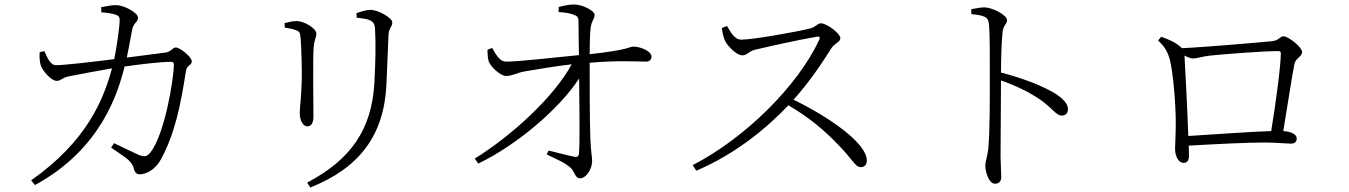

<svg xmlns="http://www.w3.org/2000/svg" viewBox="-20 -784 6020 857"><path d="M476 -125C532 -85 567 -70 577 -33C581 -14 590 -6 604 -6C633 -6 675 -28 699 -74C760 -186 787 -316 810 -468C814 -494 836 -491 836 -511C836 -529 784 -572 765 -572C749 -572 744 -552 716 -549L546 -527C555 -569 564 -620 569 -647C575 -684 596 -684 596 -705C596 -727 535 -760 501 -761C483 -762 452 -756 432 -752V-729C449 -728 477 -725 495 -719C512 -713 515 -707 514 -688C513 -659 501 -575 490 -520C379 -506 264 -493 230 -493C204 -493 190 -529 178 -556L157 -551C156 -532 156 -508 163 -490C170 -469 208 -423 233 -423C252 -423 255 -436 286 -443C313 -449 413 -467 480 -479C442 -340 369 -155 119 21L136 42C431 -118 507 -370 536 -487C598 -496 693 -508 744 -508C752 -508 756 -504 756 -497C756 -433 715 -181 650 -102C635 -84 625 -83 598 -93C579 -101 528 -127 489 -145Z M1365 53C1585 -35 1695 -180 1705 -410C1708 -472 1711 -567 1714 -626C1715 -659 1731 -663 1731 -684C1731 -703 1671 -740 1633 -740C1617 -740 1592 -733 1571 -725L1572 -705C1599 -702 1622 -699 1632 -693C1651 -684 1653 -670 1654 -653C1658 -583 1656 -508 1651 -413C1639 -207 1547 -72 1351 31ZM1251 -661C1272 -657 1286 -655 1302 -649C1319 -643 1320 -635 1322 -610C1325 -574 1328 -478 1327 -432C1325 -348 1318 -306 1318 -279C1318 -247 1332 -220 1352 -220C1366 -220 1379 -230 1379 -264C1379 -299 1376 -529 1380 -572C1383 -608 1392 -617 1392 -634C1392 -657 1339 -690 1303 -690C1290 -690 1269 -686 1250 -681Z M2115 -54C2282 -134 2475 -295 2565 -434C2566 -315 2569 -141 2564 -97C2563 -87 2557 -82 2545 -84C2518 -89 2467 -103 2429 -112L2420 -95C2453 -78 2500 -60 2527 -35C2545 -20 2546 12 2569 12C2596 12 2623 -29 2623 -65C2623 -87 2617 -105 2615 -170C2612 -243 2612 -409 2612 -504C2742 -515 2820 -509 2866 -509C2879 -509 2888 -519 2888 -531C2888 -555 2841 -576 2806 -576C2789 -576 2792 -562 2612 -542C2612 -580 2613 -628 2616 -657C2621 -696 2634 -696 2634 -719C2634 -734 2583 -764 2542 -764C2516 -764 2491 -757 2474 -753L2473 -730C2496 -729 2518 -726 2536 -720C2554 -714 2562 -709 2562 -691L2564 -538C2459 -528 2298 -509 2240 -509C2216 -508 2199 -529 2177 -570L2156 -562C2156 -547 2157 -521 2162 -508C2171 -486 2214 -444 2239 -445C2269 -445 2284 -459 2326 -466C2379 -475 2456 -488 2532 -497C2450 -347 2259 -175 2099 -76Z M3202 -659C3205 -631 3212 -611 3217 -600C3229 -577 3268 -537 3293 -537C3316 -537 3319 -554 3350 -562C3405 -575 3547 -607 3625 -620C3636 -622 3642 -620 3637 -607C3541 -401 3308 -169 3072 -47L3088 -22C3268 -99 3406 -216 3499 -314C3587 -263 3657 -206 3728 -131C3786 -71 3798 -38 3822 -38C3841 -38 3849 -51 3849 -68C3849 -145 3682 -261 3522 -339C3597 -422 3657 -515 3691 -569C3704 -590 3731 -596 3731 -614C3731 -634 3671 -680 3644 -680C3630 -680 3620 -664 3600 -658C3543 -643 3341 -607 3289 -607C3256 -607 3240 -645 3225 -668Z M4315 -743 4316 -721C4371 -715 4391 -710 4394 -678C4399 -627 4398 -522 4398 -443C4398 -363 4399 -193 4391 -119C4387 -82 4378 -65 4378 -44C4378 -19 4393 36 4421 36C4439 36 4449 26 4449 6C4449 -12 4447 -40 4446 -84L4448 -425C4519 -400 4577 -371 4625 -338C4681 -298 4694 -268 4720 -268C4738 -268 4747 -282 4747 -297C4747 -322 4721 -346 4694 -364C4639 -399 4543 -436 4448 -460C4448 -514 4450 -591 4455 -642C4459 -673 4475 -676 4475 -694C4475 -716 4412 -751 4372 -751C4356 -751 4340 -747 4315 -743Z M5163 -620 5149 -603C5175 -580 5191 -556 5201 -520C5216 -464 5227 -329 5228 -250C5229 -206 5225 -139 5225 -120C5225 -80 5245 -57 5262 -57C5279 -57 5287 -66 5287 -89L5286 -134C5409 -141 5547 -148 5626 -148C5670 -148 5722 -143 5742 -143C5761 -143 5768 -152 5768 -167C5768 -183 5744 -197 5708 -199C5727 -313 5749 -458 5758 -500C5764 -525 5792 -531 5792 -552C5792 -573 5731 -622 5709 -622C5692 -622 5690 -603 5656 -600C5618 -596 5353 -573 5256 -569C5228 -595 5201 -606 5163 -620ZM5267 -536C5280 -529 5295 -523 5305 -523C5323 -523 5350 -533 5383 -536C5438 -542 5619 -556 5686 -556C5694 -556 5697 -553 5697 -546C5697 -488 5673 -314 5654 -199C5562 -196 5395 -184 5284 -177C5280 -297 5270 -481 5267 -536Z"/></svg>

Font: Noto Serif JP Light
Style: Regular
Weight: 300
Designer: Ryoko NISHIZUKA 西塚涼子 (kana & ideographs); Frank Grießhammer (Latin, Greek & Cyrillic); Wenlong ZHANG 张文龙 (bopomofo); San
Foundry: Adobe
Version: Version 2.001;hotconv 1.1.0;makeotfexe 2.6.0